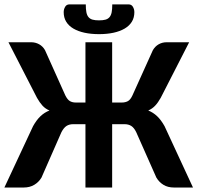

<svg xmlns="http://www.w3.org/2000/svg" viewBox="-25 -837 882 857"><path d="M0 0ZM114.3 -648.4Q133.3 -648.4 149.7 -639.4Q166 -630.4 175.8 -613.3L266.6 -411.1Q276.4 -391.6 287.4 -385.5Q298.3 -379.4 312.5 -379.4H356.4V-648.4H475.6V-379.4H519.5Q534.2 -379.4 545.7 -385.5Q557.1 -391.6 565.9 -410.6L657.2 -612.8Q667 -629.9 683.1 -639.2Q699.2 -648.4 718.3 -648.4H819.3L692.4 -400.4Q680.7 -379.4 667.7 -365.5Q654.8 -351.6 636.7 -343.8Q658.7 -335 676.3 -318.4Q693.8 -301.8 709.5 -273.9L836.4 0H751.5Q724.1 0 704.6 -12Q685.1 -23.9 672.9 -44.4L583 -247.1Q573.2 -267.1 560.8 -274.9Q548.3 -282.7 530.8 -282.7H475.6V0H356.4V-282.7H301.8Q284.2 -282.7 271.7 -274.7Q259.3 -266.6 249 -246.6L160.2 -44.4Q147.9 -23.9 127.9 -12Q107.9 0 80.6 0H-5.4L122.6 -273.9Q138.2 -301.8 155.8 -318.4Q173.3 -335 195.8 -343.8Q177.2 -351.6 164.6 -365.5Q151.9 -379.4 140.1 -400.4L12.7 -648.4ZM417 -746.1Q434.6 -746.1 445.8 -749.3Q457 -752.4 463.9 -760.5Q470.7 -768.6 473.4 -782.2Q476.1 -795.9 476.1 -817.4H549.3Q562 -817.4 568.4 -806.4Q574.7 -795.4 574.7 -782.7Q574.7 -758.3 563.5 -740Q552.2 -721.7 531.5 -709.5Q510.7 -697.3 481.7 -690.9Q452.6 -684.6 417 -684.6Q381.3 -684.6 352.3 -690.9Q323.2 -697.3 302.5 -709.5Q281.7 -721.7 270.5 -740Q259.3 -758.3 259.3 -782.7Q259.3 -795.4 265.6 -806.4Q272 -817.4 284.7 -817.4H357.9Q357.9 -795.9 360.6 -782.2Q363.3 -768.6 370.1 -760.5Q377 -752.4 388.2 -749.3Q399.4 -746.1 417 -746.1Z"/></svg>

Font: Carlito
Style: Bold
Weight: 700
Designer: Lukasz Dziedzic
Foundry: tyPoland Lukasz Dziedzic
Version: Version 1.104